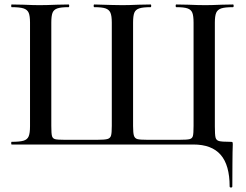

<svg xmlns="http://www.w3.org/2000/svg" viewBox="-20 -645 1098 857"><path d="M32 -12Q68 -12 85 -17Q102 -22 108 -36.5Q114 -51 114 -81V-544Q114 -574 108 -588Q102 -602 85 -607.5Q68 -613 32 -613Q30 -613 30 -619Q30 -625 32 -625L85 -624Q129 -622 156 -622Q186 -622 234 -624L286 -625Q289 -625 289 -619Q289 -613 286 -613Q252 -613 236 -607.5Q220 -602 214.5 -588Q209 -574 209 -544V-83Q209 -49 212 -38Q215 -27 225.5 -24Q236 -21 268 -21H414Q447 -21 459.5 -24.5Q472 -28 475.5 -39.5Q479 -51 479 -83V-544Q479 -574 473 -588Q467 -602 451 -607.5Q435 -613 401 -613Q398 -613 398 -619Q398 -625 401 -625Q497 -622 527 -622Q553 -622 599 -624L652 -625Q655 -625 655 -619Q655 -613 652 -613Q618 -613 601.5 -607.5Q585 -602 579.5 -588Q574 -574 574 -544V-82Q574 -51 578 -39Q582 -27 594 -24Q606 -21 638 -21H780Q815 -21 826.5 -24Q838 -27 841 -38Q844 -49 844 -83V-544Q844 -574 838.5 -588Q833 -602 817 -607.5Q801 -613 767 -613Q764 -613 764 -619Q764 -625 767 -625L820 -624Q866 -622 897 -622Q923 -622 969 -624L1020 -625Q1023 -625 1023 -619Q1023 -613 1020 -613Q984 -613 967.5 -607.5Q951 -602 945 -588Q939 -574 939 -544V-81Q939 -44 942 -31.5Q945 -19 957.5 -15.5Q970 -12 1007 -12Q1016 -12 1017.5 -10.5Q1019 -9 1019 0Q1019 21 1018 35Q1018 51 1017.5 85Q1017 119 1017 187Q1017 192 1011 192Q1005 192 1005 187Q1005 92 965 46Q925 0 843 0H32Q30 0 30 -6Q30 -12 32 -12Z"/></svg>

Font: Cormorant SC SemiBold
Style: Regular
Weight: 600
Designer: Christian Thalmann (Catharsis Fonts)
Foundry: Catharsis Fonts
Version: Version 4.000